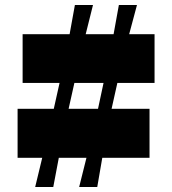

<svg xmlns="http://www.w3.org/2000/svg" viewBox="-20 -744 685 764"><path d="M120 0 148 -116H50V-311H194L217 -414H70V-608H257L278 -724H350L321 -608H432L453 -724H525L494 -608H595V-414H447L424 -311H575V-116H387L367 0H295L324 -116H214L192 0ZM253 -311H370L392 -414H276Z"/></svg>

Font: Ojuju ExtraBold
Style: Regular
Weight: 800
Designer: Chisaokwu Joboson, Mirko Velimirovic
Foundry: Udi Foundry
Version: Version 1.000